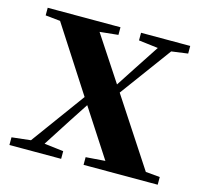

<svg xmlns="http://www.w3.org/2000/svg" viewBox="-84 -629 766 722"><g transform="rotate(15 299.5 -268.0)"><path d="M11 0V-29.9L99.5 -39.9H128.6L212.3 -29.9V0ZM56.7 0 284.4 -311.7 306.2 -291.7H301.5L206.3 -146L112.4 0ZM299.6 0V-29.9L437.4 -40.2H474.6L588.2 -29.9V0ZM318.1 -239.8 296.2 -261.5H301.8L391.3 -399.1L481 -535.7H535.7ZM398.1 0 247.7 -231.4 51.1 -535.7H203.8L349 -315.2L555.5 0ZM16.5 -506V-535.7H299.8V-506L191.7 -494.8H125.2ZM379.9 -506V-535.7H571.3V-506L494.2 -495.5H466Z"/></g></svg>

Font: Noto Serif KR
Style: Regular
Weight: 200
Designer: Ryoko NISHIZUKA 西塚涼子 (kana & ideographs); Frank Grießhammer (Latin, Greek & Cyrillic); Wenlong ZHANG 张文龙 (bopomofo); San
Foundry: Adobe
Version: Version 2.001;hotconv 1.1.0;makeotfexe 2.6.0